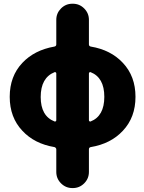

<svg xmlns="http://www.w3.org/2000/svg" viewBox="-20 -794 760 1011"><path d="M276.4 -407.2Q276.4 -411.1 273.4 -413.1Q270.5 -415 267.6 -414.1Q194.3 -384.8 194.3 -283.2Q194.3 -182.6 267.6 -154.3Q270.5 -153.3 273.4 -155.3Q276.4 -157.2 276.4 -161.1ZM448.2 -161.1Q448.2 -157.2 451.2 -155.3Q454.1 -153.3 457 -154.3Q529.3 -182.6 529.3 -284.2Q529.3 -385.7 457 -414.1Q454.1 -415 451.2 -413.1Q448.2 -411.1 448.2 -407.2ZM458 -19.5Q448.2 -17.6 448.2 -7.8V111.3Q448.2 146.5 423.3 171.4Q398.4 196.3 363.3 196.3H361.3Q326.2 196.3 301.3 171.4Q276.4 146.5 276.4 111.3V-7.8Q276.4 -11.7 273.4 -15.1Q270.5 -18.6 266.6 -19.5Q161.1 -37.1 97.7 -105.5Q31.2 -175.8 31.2 -284.2Q31.2 -392.6 97.7 -462.9Q161.1 -530.3 266.6 -548.8Q276.4 -550.8 276.4 -560.5V-689.5Q276.4 -724.6 301.3 -749.5Q326.2 -774.4 361.3 -774.4H363.3Q398.4 -774.4 423.3 -749.5Q448.2 -724.6 448.2 -689.5V-560.5Q448.2 -550.8 458 -548.8Q563.5 -531.2 627 -462.9Q693.4 -392.6 693.4 -284.2Q693.4 -175.8 627 -105.5Q563.5 -37.1 458 -19.5Z"/></svg>

Font: Gen Jyuu GothicX Heavy
Style: Bold
Weight: 900
Designer: [Source Han Sans]
Ryoko NISHIZUKA  (kana & ideographs); Paul D. Hunt (Latin, Greek & Cyrillic); Wenlong ZHANG  (bopomofo
Version: Version 1.002.20150607